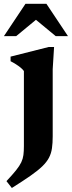

<svg xmlns="http://www.w3.org/2000/svg" viewBox="-41 -700 367 980"><path d="M81 -337.5Q74.5 -346.5 63.8 -355.2Q53 -364 40 -372.2Q27 -380.5 13 -387.5V-411L207 -460H235L228 -347V-4.5Q228 30.5 224.2 56.8Q220.5 83 209 105Q197.5 127 174.8 149Q152 171 114 197.5Q76 224 19.5 259.5L-8 224.5Q23 191.5 41 169Q59 146.5 67.5 128.5Q76 110.5 78.5 91.2Q81 72 81 45.5ZM-21 -515.5 89 -680.5H196L306 -515.5H243.5L120 -617.5H165L41.5 -515.5Z"/></svg>

Font: Newsreader 16pt 16pt
Style: Bold
Weight: 700
Version: Version 1.003